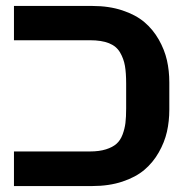

<svg xmlns="http://www.w3.org/2000/svg" viewBox="-20 -624 616 645"><path d="M548.8 -347.2V-255.9Q548.8 -216.8 540.8 -181.4Q532.7 -146 513.4 -112.1Q494.1 -78.1 465.1 -53.5Q436 -28.8 391.1 -13.9Q346.2 1 290 1H26.9V-115.2H282.2Q313.5 -115.2 335.9 -122.3Q358.4 -129.4 371.3 -140.9Q384.3 -152.3 391.6 -171.6Q398.9 -190.9 401.4 -210.9Q403.8 -231 403.8 -259.8V-342.8Q403.8 -378.9 399.7 -402.8Q395.5 -426.8 383.3 -447.8Q371.1 -468.8 346.2 -478.8Q321.3 -488.8 282.2 -488.8H26.9V-604H290Q346.2 -604 391.1 -589.1Q436 -574.2 465.1 -549.6Q494.1 -524.9 513.4 -491Q532.7 -457 540.8 -421.6Q548.8 -386.2 548.8 -347.2Z"/></svg>

Font: LT Superior
Style: Bold
Weight: 400
Designer: Daniel Lyons
Foundry: LyonsType
Version: Version 1.000